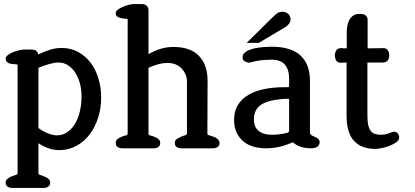

<svg xmlns="http://www.w3.org/2000/svg" viewBox="-20 -733 2052 949"><path d="M169 -464Q200 -479 228 -487.5Q256 -496 285 -496Q331 -496 367.5 -475.5Q404 -455 429 -421.5Q454 -388 467 -343.5Q480 -299 480 -251Q480 -198 465 -151Q450 -104 423 -68.5Q396 -33 357.5 -12Q319 9 273 9Q248 9 223 1Q198 -7 170 -25V122Q170 129 176.5 131Q183 133 191 136Q196 138 202 140.5Q208 143 213 146Q218 149 223 155Q228 161 228 169Q228 183 218.5 189.5Q209 196 196 196H40Q28 196 18 190Q8 184 8 169Q8 158 16 151.5Q24 145 34 140Q36 139 39 138Q42 137 45 136Q53 133 60 131Q67 129 67 122V-410Q67 -415 60.5 -415Q54 -415 48 -416Q42 -417 36 -417.5Q30 -418 25 -420Q18 -423 13 -428.5Q8 -434 8 -443Q8 -452 18 -460Q28 -468 42 -474Q56 -480 71.5 -484Q87 -488 98 -488H137Q150 -488 158.5 -482Q167 -476 169 -464ZM270 -424Q250 -424 225 -417Q200 -410 170 -398V-100Q199 -80 221.5 -72Q244 -64 261 -64Q288 -64 310.5 -78.5Q333 -93 349 -118.5Q365 -144 374 -179.5Q383 -215 383 -257Q383 -292 374.5 -322.5Q366 -353 351 -375.5Q336 -398 315 -411Q294 -424 270 -424Z M1032 0H876Q864 0 854 -6Q844 -12 844 -27Q844 -41 857 -48Q870 -55 881 -60Q889 -63 896.5 -65Q904 -67 904 -73V-330Q904 -366 878 -394Q852 -422 806 -422Q768 -422 714 -398V-73Q714 -66 720.5 -64Q727 -62 735 -60Q740 -58 746 -55.5Q752 -53 757 -50Q762 -47 767 -41Q772 -35 772 -27Q772 -13 762.5 -6.5Q753 0 740 0H584Q572 0 562 -6Q552 -12 552 -27Q552 -35 556.5 -41Q561 -47 567 -50Q572 -53 577.5 -55.5Q583 -58 589 -60Q597 -63 604 -64.5Q611 -66 611 -73V-635Q611 -641 604.5 -640.5Q598 -640 592 -641Q586 -642 580 -643Q574 -644 569 -646Q563 -648 557.5 -653Q552 -658 552 -668Q552 -677 562 -685Q572 -693 586.5 -699Q601 -705 616 -709Q631 -713 642 -713H681Q696 -713 705 -704.5Q714 -696 714 -682V-465Q774 -501 837 -501Q922 -501 964.5 -455.5Q1007 -410 1006 -330L1005 -74Q1005 -67 1012 -65Q1019 -63 1027 -60Q1033 -58 1039 -56Q1045 -54 1050 -50Q1055 -47 1060 -41Q1065 -35 1065 -27Q1065 -12 1054.5 -6Q1044 0 1032 0Z M1387 -597 1259 -521H1199L1330 -650Q1344 -664 1353.5 -669.5Q1363 -675 1375 -675Q1393 -675 1404.5 -664.5Q1416 -654 1416 -637Q1416 -624 1407.5 -614Q1399 -604 1387 -597ZM1518 0Q1460 0 1427 -30Q1361 0 1296 0Q1219 0 1178 -38.5Q1137 -77 1137 -140Q1137 -184 1156 -214.5Q1175 -245 1208.5 -264.5Q1242 -284 1287.5 -293Q1333 -302 1386 -302H1402Q1406 -302 1407.5 -303Q1409 -304 1409 -309V-343Q1409 -438 1323 -438Q1294 -438 1266.5 -434.5Q1239 -431 1212 -423Q1199 -424 1189 -430Q1179 -436 1179 -450Q1179 -462 1187 -470Q1195 -478 1205 -483Q1246 -502 1323 -502Q1419 -502 1465.5 -458.5Q1512 -415 1512 -334V-77Q1512 -67 1528 -60Q1533 -58 1538 -56Q1543 -54 1547 -51Q1560 -44 1560 -28Q1558 -12 1545.5 -6Q1533 0 1518 0ZM1409 -239Q1409 -244 1408 -244.5Q1407 -245 1402 -245Q1353 -243 1321 -235.5Q1289 -228 1270 -215Q1251 -202 1243 -183.5Q1235 -165 1235 -143Q1235 -129 1239 -115Q1243 -101 1253.5 -90.5Q1264 -80 1281 -73.5Q1298 -67 1324 -67Q1362 -67 1398 -76Q1409 -79 1409 -87Z M1796 -424V-162Q1796 -132 1800.5 -113.5Q1805 -95 1813.5 -84.5Q1822 -74 1835 -70.5Q1848 -67 1865 -67Q1878 -67 1890.5 -70.5Q1903 -74 1914 -79L1920 -81Q1921 -81 1922.5 -81.5Q1924 -82 1926 -82Q1940 -82 1946.5 -73Q1953 -64 1953 -53Q1953 -40 1939 -30Q1925 -20 1906 -12.5Q1887 -5 1867 -1Q1847 3 1835 3Q1766 3 1729.5 -37Q1693 -77 1693 -162V-424L1667 -423Q1650 -422 1642.5 -433Q1635 -444 1635 -459Q1635 -473 1642.5 -484.5Q1650 -496 1668 -495L1687 -494Q1692 -494 1693 -495Q1694 -496 1694 -501V-577Q1694 -587 1696 -601.5Q1698 -616 1704.5 -630Q1711 -644 1723 -654Q1735 -664 1754 -664H1764Q1778 -664 1787.5 -656.5Q1797 -649 1797 -634V-494L1872 -495Q1889 -496 1896.5 -485Q1904 -474 1904 -459Q1904 -445 1896.5 -434.5Q1889 -424 1872 -424Z"/></svg>

Font: Jura
Style: Bold
Weight: 700
Designer: Ed Merritt
Foundry: Ten by Twenty
Version: Version 1.007